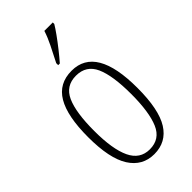

<svg xmlns="http://www.w3.org/2000/svg" viewBox="-241 -829 903 903"><g transform="rotate(-45 210.5 -378.0)"><path d="M211 10Q133 10 90 -57.5Q47 -125 47 -267Q47 -406 87.5 -474.5Q128 -543 213 -543Q375 -543 375 -267Q375 -123 333 -56.5Q291 10 211 10ZM212 -21Q280 -21 307 -84Q334 -147 334 -267Q334 -390 306.5 -451Q279 -512 211 -512Q143 -512 115.5 -451Q88 -390 88 -267Q88 -146 117.5 -83.5Q147 -21 212 -21ZM187 -619Q209 -662 226.5 -697Q244 -732 255 -766H311V-756Q301 -739 282 -712.5Q263 -686 240.5 -657.5Q218 -629 198 -606H187Z"/></g></svg>

Font: Noto Serif Myanmar ExtraCondensed ExtraLight
Style: Regular
Weight: 200
Width: 2
Designer: Ben Mitchell and the Monotype Design Team
Foundry: Monotype Imaging Inc.
Version: Version 2.106; ttfautohint (v1.8.4.7-5d5b)